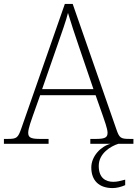

<svg xmlns="http://www.w3.org/2000/svg" viewBox="-23 -734 701 980"><path d="M-3 0H225V-25H178C130 -25 121 -35 121 -57C121 -78 139 -127 145 -144L182 -248H465L502 -143C508 -125 526 -77 526 -57C526 -35 517 -25 470 -25H438V0H541C491 13 443 64 443 121C443 187 482 226 552 226C572 226 596 220 616 211V183C589 190 575 194 555 194C517 194 481 175 481 113C481 48 543 12 581 0H658V-25H638C593 -25 586 -30 571 -74L348 -714H308L86 -79C69 -31 63 -25 18 -25H-3ZM192 -279 271 -506C288 -555 316 -633 324 -668C337 -624 361 -551 380 -496L454 -279Z"/></svg>

Font: Noto Serif Sinhala ExtraLight
Style: Regular
Weight: 200
Designer: Jelle Bosma - Monotype Design Team
Foundry: Monotype Imaging Inc.
Version: Version 2.007